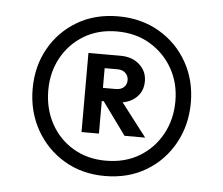

<svg xmlns="http://www.w3.org/2000/svg" viewBox="-40 -761 626 538"><g transform="rotate(5 273.0 -491.5)"><path d="M273 -267Q208.5 -267 158.2 -297Q108 -327 79.2 -378.4Q50.5 -429.9 50.5 -493.1Q50.5 -556.2 78.8 -606.6Q107 -657 157 -686.5Q206.9 -716 272 -716Q337.5 -716 388 -686.2Q438.5 -656.4 467 -605.9Q495.5 -555.3 495.5 -492.5Q495.5 -429.3 467 -377.9Q438.5 -326.5 388.5 -296.8Q338.6 -267 273 -267ZM271.8 -310Q325.5 -310 365.8 -334Q406 -358 429 -399.6Q452 -441.3 452 -493.1Q452 -544 429 -584.5Q406 -625 365.8 -649.2Q325.7 -673.5 272.1 -673.5Q219.5 -673.5 179.6 -649.5Q139.7 -625.5 117.1 -584.6Q94.5 -543.8 94.5 -493Q94.5 -441.3 117 -399.6Q139.5 -358 179.8 -334Q220 -310 271.8 -310ZM234.5 -475.5V-512.5H282.5Q297 -512.5 305.2 -520Q313.5 -527.5 313.5 -540.2Q313.5 -552 305.2 -560Q297 -568 282.6 -568H234.5V-606.5H288Q320.5 -606.5 341.2 -588Q362 -569.4 362 -541.2Q362 -511.5 341.2 -493.5Q320.5 -475.5 286.5 -475.5ZM197.5 -384V-606.5H246.5V-384ZM318.5 -384 249 -479.5 293.5 -492 376.5 -384Z"/></g></svg>

Font: Marine Company Thin
Style: Regular
Weight: 100
Designer: Rodrigo Fuenzalida
Foundry: fragTYPE
Version: Version 1.000